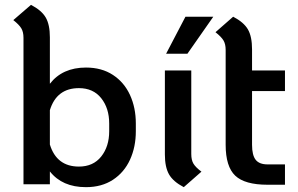

<svg xmlns="http://www.w3.org/2000/svg" viewBox="-20 -761 1230 793"><path d="M186 -53V0H77V-605Q77 -629 68 -644Q59 -659 35 -678L108 -741Q152 -718 169 -688.5Q186 -659 186 -607V-415Q238 -482 335 -482Q400 -482 446.5 -451.5Q493 -421 517 -368.5Q541 -316 541 -251V-219Q541 -154 517 -101.5Q493 -49 446.5 -18.5Q400 12 335 12Q237 12 186 -53ZM431 -219V-251Q431 -314 398 -355.5Q365 -397 306 -397Q214 -397 186 -306V-164Q214 -73 306 -73Q365 -73 398 -114.5Q431 -156 431 -219Z M661 -123V-470H770V-125Q770 -100 779 -85Q788 -70 812 -52L739 12Q695 -11 678 -41Q661 -71 661 -123ZM746 -692H861L754 -539H666Z M1021 -385V-163Q1021 -120 1036 -101Q1051 -82 1085 -82H1157V2H1085Q991 2 951.5 -35.5Q912 -73 912 -163V-555Q912 -579 903 -594Q894 -609 870 -628L943 -692Q987 -669 1004 -639.5Q1021 -610 1021 -557V-470H1157V-385Z"/></svg>

Font: KoHo SemiBold
Style: Regular
Weight: 600
Designer: Cadson Demak & Katatrad Team
Foundry: Cadson Demak Co.,Ltd.
Version: Version 1.000; ttfautohint (v1.6)